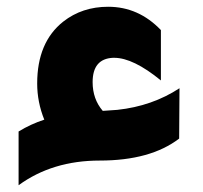

<svg xmlns="http://www.w3.org/2000/svg" viewBox="-20 -475 601 568"><path d="M35 73V-86Q71 -108 111 -121Q90 -173 90 -228Q90 -350 167 -411Q223 -455 300 -455Q390 -455 456 -386V-237Q374 -304 318 -304Q317 -304 314 -304Q254 -301 254 -232Q254 -182 284 -147L327 -150Q430 -161 511 -214L510 -65Q425 0 275 0Q135 0 35 73Z"/></svg>

Font: Tajawal Black
Style: Regular
Weight: 900
Designer: Boutros Fonts
Foundry: Created by Boutros International 2017
Version: Version 1.700